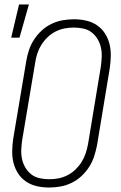

<svg xmlns="http://www.w3.org/2000/svg" viewBox="-20 -829 540 857"><path d="M199 8Q171 8 144.5 2Q118 -4 96.5 -18.5Q75 -33 61 -54.5Q47 -76 40.5 -101.5Q34 -127 34.5 -155Q35 -183 39 -210L97 -555Q101 -580 109 -604.5Q117 -629 131.5 -651.5Q146 -674 166 -692.5Q186 -711 210 -722.5Q234 -734 259.5 -738.5Q285 -743 310 -743Q338 -743 364.5 -737Q391 -731 412.5 -716.5Q434 -702 448 -680.5Q462 -659 468.5 -633.5Q475 -608 474.5 -580Q474 -552 470 -525L413 -180Q408 -155 400 -130.5Q392 -106 377.5 -83.5Q363 -61 343 -42.5Q323 -24 299 -12.5Q275 -1 249.5 3.5Q224 8 199 8ZM201 -29Q221 -29 241.5 -33Q262 -37 281.5 -47Q301 -57 317 -72.5Q333 -88 344.5 -106.5Q356 -125 362.5 -145Q369 -165 373 -186L430 -531Q433 -552 434 -574Q435 -596 430.5 -616.5Q426 -637 415.5 -654.5Q405 -672 389 -684.5Q373 -697 352 -701.5Q331 -706 309 -706Q289 -706 268 -702Q247 -698 227.5 -688Q208 -678 192 -662.5Q176 -647 164.5 -628.5Q153 -610 146.5 -590Q140 -570 137 -549L79 -204Q76 -183 75 -161Q74 -139 78.5 -118.5Q83 -98 93.5 -80.5Q104 -63 120 -50.5Q136 -38 157.5 -33.5Q179 -29 201 -29ZM30 -661 65 -809H109L67 -661Z"/></svg>

Font: Iosevka Curly Extralight
Style: Italic
Weight: 200
Italic angle: -9°
Monospace: yes
Designer: Belleve Invis
Foundry: Belleve Invis
Version: Version 22.1.2; ttfautohint (v1.8.4)